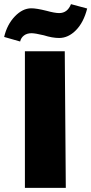

<svg xmlns="http://www.w3.org/2000/svg" viewBox="-34 -905 440 925"><path d="M86 -658H278L283 0H86ZM-14 -727Q0 -787 37.5 -826Q75 -865 117 -865Q142 -865 190 -853Q230 -842 251 -842Q291 -842 308 -885L386 -864Q369 -797 332 -759.5Q295 -722 251 -722Q218 -722 177 -735Q135 -745 118 -745Q96 -745 81.5 -734Q67 -723 63 -705Z"/></svg>

Font: Ysabeau Heavy
Style: Regular
Weight: 800
Designer: Christian Thalmann (Catharsis Fonts)
Version: Version 0.003